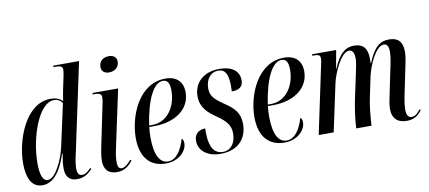

<svg xmlns="http://www.w3.org/2000/svg" viewBox="-69 -1013 2849 1275"><g transform="rotate(-10 1355.0 -375.0)"><path d="M128 10C186 10 246 -31 292 -174H296C290 -138 285 -112 285 -76C285 -19 312 10 361 10C409 10 435 -9 466 -40L460 -48C442 -30 422 -12 401 -12C378 -12 367 -26 367 -64C367 -96 381 -158 390 -197L510 -760H337L335 -750H353C389 -750 397 -739 397 -722C397 -713 395 -699 392 -684L372 -589C369 -574 363 -541 360 -517C339 -536 317 -546 278 -546C114 -546 26 -317 26 -154C26 -65 52 10 128 10ZM169 -18C142 -18 120 -48 120 -138C120 -312 197 -534 300 -534C324 -534 345 -523 356 -503L294 -220C278 -143 223 -18 169 -18Z M694 -651C730 -651 762 -672 762 -713C762 -745 737 -758 710 -758C674 -758 643 -738 643 -696C643 -665 666 -651 694 -651ZM632 10C683 10 710 -15 738 -48L731 -56C710 -31 687 -10 667 -10C644 -10 639 -29 639 -57C639 -77 641 -103 650 -143L734 -536H562L560 -526H571C610 -526 620 -517 620 -496C620 -483 618 -468 614 -452L561 -196C550 -145 544 -108 544 -82C544 -21 574 10 632 10Z M961 10C1053 10 1104 -53 1104 -101C1104 -122 1098 -130 1091 -133C1070 -58 1032 -1 977 -1C922 -1 889 -58 889 -178C889 -198 891 -238 893 -248H929C1066 -248 1171 -318 1171 -434C1171 -504 1129 -546 1054 -546C874 -546 792 -338 792 -191C792 -55 859 10 961 10ZM917 -258H894C919 -427 972 -534 1034 -534C1066 -534 1080 -513 1080 -460C1080 -353 1017 -258 917 -258Z M1330 10C1448 10 1510 -62 1510 -159C1510 -236 1474 -271 1408 -315C1349 -356 1323 -380 1323 -432C1323 -497 1360 -537 1408 -537C1458 -537 1473 -499 1475 -428C1475 -415 1475 -401 1474 -385C1521 -385 1551 -402 1551 -448C1551 -498 1518 -547 1416 -547C1312 -547 1244 -485 1244 -393C1244 -319 1287 -278 1348 -237C1412 -193 1434 -160 1434 -109C1434 -43 1399 0 1347 0C1290 0 1259 -44 1257 -139C1257 -150 1257 -162 1257 -174C1216 -174 1183 -152 1183 -103C1183 -41 1235 10 1330 10Z M1761 10C1853 10 1904 -53 1904 -101C1904 -122 1898 -130 1891 -133C1870 -58 1832 -1 1777 -1C1722 -1 1689 -58 1689 -178C1689 -198 1691 -238 1693 -248H1729C1866 -248 1971 -318 1971 -434C1971 -504 1929 -546 1854 -546C1674 -546 1592 -338 1592 -191C1592 -55 1659 10 1761 10ZM1717 -258H1694C1719 -427 1772 -534 1834 -534C1866 -534 1880 -513 1880 -460C1880 -353 1817 -258 1717 -258Z M2585 9C2634 9 2662 -11 2688 -45L2682 -52C2662 -29 2647 -11 2623 -11C2596 -11 2587 -32 2587 -68C2587 -85 2590 -115 2596 -145L2633 -325C2640 -361 2652 -404 2652 -448C2652 -516 2619 -544 2562 -544C2498 -544 2460 -512 2417 -410H2414C2415 -420 2415 -431 2415 -441C2415 -504 2392 -544 2324 -544C2275 -544 2227 -518 2184 -413H2182L2204 -536H2042L2041 -526H2053C2086 -526 2095 -520 2095 -497C2095 -484 2091 -467 2087 -449L1992 0H2093L2161 -318C2175 -384 2232 -517 2288 -517C2315 -517 2322 -485 2322 -462C2322 -431 2314 -395 2302 -340L2274 -210C2260 -145 2248 -69 2245 0H2348C2352 -67 2358 -132 2371 -192L2399 -326C2413 -389 2465 -517 2522 -517C2548 -517 2554 -489 2554 -463C2554 -428 2543 -376 2535 -341L2504 -191C2496 -155 2488 -118 2488 -86C2488 -27 2521 9 2585 9Z"/></g></svg>

Font: Noto Serif Display ExtraCondensed Medium
Style: Italic
Weight: 500
Width: 2
Italic angle: -12°
Designer: Monotype Design Team
Foundry: Monotype Imaging Inc.
Version: Version 2.009